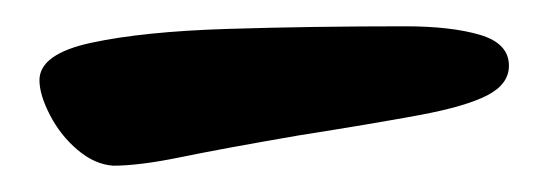

<svg xmlns="http://www.w3.org/2000/svg" viewBox="-20 -698 417 146"><path d="M207 -595Q149 -585 117.5 -578.5Q86 -572 66 -572Q52 -573 39 -584Q26 -595 18 -610.5Q10 -626 10 -637Q10 -657 49.5 -665.5Q89 -674 152.5 -676Q216 -678 288 -678Q323 -678 345 -671.5Q367 -665 367 -648Q367 -634 350.5 -625.5Q334 -617 299 -610.5Q264 -604 207 -595Z"/></svg>

Font: Kalam Variable Light
Style: Regular
Weight: 300
Designer: Lipi Raval, Jonny Pinhorn
Foundry: Indian Type Foundry
Version: Version 3.000